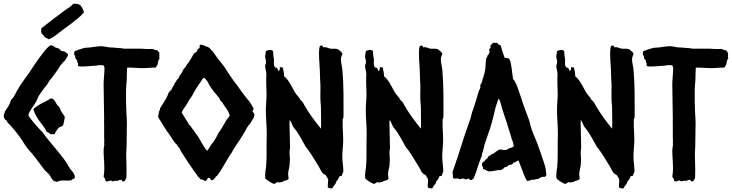

<svg xmlns="http://www.w3.org/2000/svg" viewBox="-35 -990 4049 1062"><path d="M-14.6 -347.7C-14.6 -340.8 -10.7 -335.9 -7.8 -329.1C-1 -325.2 4.9 -321.3 5.9 -313.5C27.3 -293.9 70.3 -241.2 85.9 -215.8C94.7 -201.2 104.5 -186.5 114.3 -172.9C125 -158.2 136.7 -148.4 147.5 -133.8C169.9 -107.4 188.5 -79.1 210 -51.8C216.8 -43 226.6 -36.1 235.4 -27.3C244.1 -14.6 250 -2 260.7 9.8C268.6 10.7 270.5 15.6 281.2 15.6C284.2 15.6 290 11.7 293 10.7C303.7 6.8 324.2 8.8 335.9 8.8C342.8 8.8 356.4 8.8 361.3 5.9C366.2 2.9 363.3 -1 374 -1C377 -2.9 378.9 -5.9 378.9 -10.7C378.9 -12.7 378.9 -16.6 377 -21.5C371.1 -37.1 363.3 -43.9 352.5 -56.6L335 -85.9C323.2 -105.5 309.6 -122.1 294.9 -140.6C279.3 -161.1 208 -243.2 203.1 -255.9C192.4 -263.7 124 -340.8 122.1 -352.5C122.1 -370.1 156.2 -411.1 165 -427.7C169.9 -436.5 172.9 -447.3 177.7 -456.1C192.4 -482.4 210.9 -502.9 228.5 -526.4C231.4 -530.3 232.4 -535.2 235.4 -539.1C243.2 -548.8 250 -557.6 258.8 -569.3C273.4 -588.9 288.1 -608.4 300.8 -630.9C309.6 -635.7 311.5 -647.5 322.3 -652.3C329.1 -664.1 337.9 -673.8 341.8 -688.5C331.1 -701.2 322.3 -708 303.7 -708C296.9 -714.8 294.9 -721.7 278.3 -725.6C265.6 -725.6 263.7 -740.2 244.1 -739.3C217.8 -723.6 192.4 -681.6 173.8 -658.2C157.2 -633.8 140.6 -610.4 124 -584C101.6 -552.7 78.1 -523.4 60.5 -490.2C53.7 -477.5 47.9 -466.8 42 -456.1C37.1 -447.3 26.4 -441.4 23.4 -430.7C20.5 -426.8 22.5 -421.9 19.5 -418C12.7 -402.3 2 -388.7 -6.8 -375C-8.8 -372.1 -14.6 -352.5 -14.6 -347.7ZM194.3 -305.7 201.2 -296.9C208 -288.1 218.8 -272.5 221.7 -261.7C232.4 -257.8 238.3 -253.9 245.1 -247.1C250 -248 252 -247.1 267.6 -248C267.6 -254.9 286.1 -281.2 292 -285.2C298.8 -290 306.6 -289.1 313.5 -295.9C315.4 -297.9 323.2 -336.9 323.2 -340.8C323.2 -351.6 306.6 -365.2 302.7 -376C299.8 -379.9 297.9 -390.6 294.9 -393.6C292 -400.4 286.1 -403.3 282.2 -408.2C277.3 -415 272.5 -423.8 267.6 -433.6C253.9 -441.4 265.6 -445.3 244.1 -445.3C231.4 -434.6 215.8 -428.7 200.2 -420.9C184.6 -413.1 173.8 -406.2 149.4 -387.7C157.2 -356.4 173.8 -332 194.3 -305.7ZM194.3 -806.6C195.3 -803.7 199.2 -801.8 203.1 -796.9C206.1 -793 209 -791 210 -786.1C214.8 -782.2 217.8 -783.2 234.4 -772.5C242.2 -775.4 250 -780.3 257.8 -784.2C269.5 -790 318.4 -831.1 334 -840.8C344.7 -847.7 353.5 -856.4 364.3 -863.3C384.8 -881.8 406.2 -893.6 429.7 -921.9C426.8 -927.7 424.8 -942.4 408.2 -962.9C397.5 -966.8 389.6 -969.7 378.9 -969.7C374 -969.7 371.1 -968.8 368.2 -967.8L365.2 -963.9C355.5 -951.2 338.9 -944.3 327.1 -935.5C281.2 -901.4 239.3 -869.1 195.3 -835C192.4 -831.1 191.4 -818.4 194.3 -806.6Z M381.8 -671.9C381.8 -661.1 392.6 -658.2 392.6 -654.3C392.6 -651.4 388.7 -654.3 396.5 -638.7V-626C399.4 -623 403.3 -622.1 408.2 -622.1C412.1 -622.1 412.1 -623 427.7 -622.1C451.2 -623 473.6 -626 498 -627C504.9 -628.9 511.7 -629.9 518.6 -629.9C525.4 -629.9 530.3 -628.9 537.1 -628.9C540 -626 543 -618.2 543 -614.3C543 -583 538.1 -552.7 538.1 -521.5C538.1 -459 541 -398.4 541 -335.9C541 -323.2 540 -309.6 541 -297.9C541 -275.4 541 -252.9 541 -230.5C541 -222.7 542 -214.8 542 -207C542 -204.1 539.1 -205.1 542 -194.3C542 -181.6 538.1 -169.9 538.1 -159.2C538.1 -125 542 -93.8 542 -59.6C542 -43 541 -30.3 538.1 -11.7C541 -8.8 543.9 -3.9 545.9 -1C548.8 3.9 544.9 8.8 552.7 13.7C560.5 13.7 569.3 11.7 576.2 7.8C583 7.8 581.1 13.7 588.9 12.7C597.7 12.7 598.6 9.8 601.6 9.8C605.5 9.8 610.4 9.8 614.3 10.7C622.1 7.8 626 3.9 637.7 4.9C640.6 7.8 636.7 10.7 645.5 13.7C658.2 13.7 657.2 4.9 664.1 -5.9C664.1 -20.5 665 -34.2 665 -48.8C665 -79.1 663.1 -108.4 663.1 -138.7C663.1 -153.3 665 -164.1 665 -178.7C665 -222.7 667 -266.6 667 -310.5C667 -330.1 665 -347.7 664.1 -367.2C662.1 -405.3 662.1 -441.4 662.1 -477.5C662.1 -494.1 663.1 -509.8 664.1 -526.4C664.1 -533.2 666 -540 666 -546.9C666 -570.3 667 -592.8 668 -615.2C674.8 -616.2 679.7 -616.2 684.6 -616.2C705.1 -616.2 723.6 -613.3 743.2 -613.3C751 -613.3 757.8 -613.3 765.6 -613.3C781.2 -613.3 797.9 -616.2 812.5 -616.2H825.2C832 -623 834 -628.9 837.9 -635.7C836.9 -644.5 841.8 -650.4 841.8 -658.2L848.6 -668C848.6 -670.9 843.8 -666 846.7 -681.6C846.7 -688.5 844.7 -693.4 847.7 -698.2C840.8 -701.2 839.8 -708 835 -711.9C823.2 -711.9 815.4 -718.8 804.7 -719.7C801.8 -718.8 798.8 -718.8 793.9 -718.8C791 -718.8 749 -719.7 747.1 -720.7H652.3C644.5 -720.7 638.7 -723.6 635.7 -723.6C615.2 -723.6 596.7 -727.5 576.2 -727.5C561.5 -727.5 543 -734.4 524.4 -734.4C504.9 -734.4 482.4 -729.5 462.9 -727.5C454.1 -726.6 444.3 -726.6 435.5 -725.6C427.7 -724.6 383.8 -710 377.9 -707C376 -701.2 375 -696.3 375 -691.4C375 -686.5 380.9 -682.6 381.8 -671.9Z M909.2 -235.4C917 -222.7 924.8 -210 933.6 -199.2C940.4 -191.4 947.3 -188.5 950.2 -177.7C957 -174.8 960.9 -164.1 963.9 -157.2C967.8 -149.4 973.6 -141.6 978.5 -133.8C996.1 -105.5 1013.7 -78.1 1033.2 -51.8C1037.1 -46.9 1040 -41 1044.9 -35.2C1048.8 -30.3 1053.7 -25.4 1056.6 -17.6C1061.5 -10.7 1069.3 -5.9 1074.2 2C1086.9 1 1091.8 8.8 1102.5 11.7C1107.4 8.8 1108.4 2.9 1113.3 0C1113.3 -2.9 1109.4 -8.8 1126 -4.9C1127.9 2.9 1132.8 6.8 1141.6 6.8C1152.3 -1 1158.2 -13.7 1168.9 -21.5C1175.8 -32.2 1181.6 -40 1188.5 -50.8C1195.3 -61.5 1200.2 -71.3 1207 -82C1218.8 -100.6 1232.4 -127 1245.1 -143.6C1246.1 -145.5 1258.8 -168 1259.8 -169.9C1263.7 -174.8 1266.6 -177.7 1269.5 -184.6C1280.3 -197.3 1330.1 -277.3 1333 -287.1C1337.9 -291 1337.9 -297.9 1344.7 -300.8C1347.7 -305.7 1350.6 -311.5 1355.5 -316.4C1358.4 -325.2 1365.2 -333 1370.1 -341.8C1369.1 -345.7 1372.1 -350.6 1372.1 -355.5C1372.1 -362.3 1366.2 -368.2 1361.3 -373C1362.3 -377.9 1365.2 -382.8 1368.2 -387.7C1361.3 -402.3 1356.4 -412.1 1341.8 -431.6C1330.1 -443.4 1279.3 -512.7 1271.5 -525.4C1264.6 -530.3 1221.7 -594.7 1214.8 -606.4C1203.1 -627 1186.5 -643.6 1171.9 -663.1C1161.1 -677.7 1149.4 -695.3 1138.7 -710C1131.8 -712.9 1129.9 -718.8 1125 -723.6C1118.2 -726.6 1115.2 -733.4 1102.5 -733.4C1090.8 -741.2 1089.8 -740.2 1075.2 -743.2C1072.3 -740.2 1066.4 -741.2 1069.3 -725.6C1069.3 -722.7 1062.5 -720.7 1059.6 -719.7C1056.6 -714.8 1054.7 -710 1054.7 -704.1C1046.9 -705.1 1046.9 -695.3 1038.1 -695.3C1031.2 -683.6 1027.3 -673.8 1016.6 -657.2C1009.8 -650.4 1007.8 -639.6 1000 -634.8C995.1 -624 989.3 -616.2 981.4 -609.4C974.6 -594.7 968.8 -582 958 -571.3C956.1 -561.5 951.2 -553.7 942.4 -547.9C941.4 -542 938.5 -537.1 932.6 -532.2C929.7 -517.6 918 -510.7 915 -496.1C908.2 -491.2 906.2 -484.4 899.4 -480.5C892.6 -464.8 889.6 -453.1 875 -430.7C867.2 -418.9 859.4 -406.2 850.6 -391.6C849.6 -386.7 848.6 -382.8 848.6 -379.9C841.8 -373 845.7 -364.3 838.9 -343.8C861.3 -305.7 882.8 -271.5 909.2 -235.4ZM969.7 -368.2C976.6 -382.8 982.4 -391.6 992.2 -404.3C999 -413.1 1002.9 -422.9 1008.8 -432.6C1015.6 -443.4 1020.5 -451.2 1027.3 -460C1036.1 -475.6 1044.9 -493.2 1054.7 -507.8C1065.4 -524.4 1077.1 -538.1 1085.9 -554.7C1088.9 -557.6 1091.8 -556.6 1095.7 -559.6C1102.5 -550.8 1109.4 -544.9 1115.2 -535.2C1118.2 -530.3 1119.1 -526.4 1122.1 -519.5C1129.9 -506.8 1152.3 -476.6 1163.1 -465.8C1167 -458 1173.8 -454.1 1177.7 -447.3C1180.7 -442.4 1182.6 -437.5 1183.6 -434.6C1187.5 -430.7 1190.4 -426.8 1195.3 -422.9C1199.2 -416 1202.1 -410.2 1207 -403.3C1217.8 -388.7 1228.5 -377 1236.3 -349.6C1228.5 -342.8 1226.6 -334 1218.8 -329.1C1214.8 -319.3 1182.6 -265.6 1172.9 -253.9C1165 -238.3 1159.2 -223.6 1144.5 -204.1C1129.9 -189.5 1124 -170.9 1111.3 -156.2C1097.7 -164.1 1068.4 -225.6 1054.7 -243.2C1047.9 -252 1041 -258.8 1036.1 -269.5C1025.4 -280.3 1021.5 -292 1010.7 -300.8C1007.8 -308.6 977.5 -352.5 969.7 -368.2Z M1438.5 -579.1C1438.5 -564.5 1436.5 -547.9 1437.5 -533.2C1437.5 -510.7 1439.5 -491.2 1439.5 -468.8C1439.5 -440.4 1435.5 -411.1 1435.5 -380.9C1435.5 -337.9 1440.4 -293.9 1440.4 -251C1440.4 -232.4 1439.5 -214.8 1439.5 -196.3C1439.5 -152.3 1440.4 -108.4 1436.5 -64.5C1433.6 -48.8 1431.6 -34.2 1431.6 -18.6C1431.6 -12.7 1431.6 -7.8 1432.6 -4.9C1432.6 2.9 1474.6 27.3 1480.5 27.3C1487.3 27.3 1493.2 17.6 1500 17.6C1503.9 17.6 1506.8 19.5 1511.7 19.5C1515.6 19.5 1519.5 15.6 1527.3 16.6C1536.1 5.9 1552.7 12.7 1561.5 -2C1561.5 -8.8 1558.6 -16.6 1558.6 -25.4C1558.6 -41 1563.5 -55.7 1566.4 -72.3C1567.4 -85 1568.4 -97.7 1568.4 -112.3C1568.4 -124 1566.4 -135.7 1566.4 -148.4C1566.4 -157.2 1569.3 -164.1 1569.3 -172.9C1569.3 -216.8 1566.4 -260.7 1566.4 -304.7C1566.4 -311.5 1566.4 -319.3 1567.4 -326.2C1578.1 -314.5 1580.1 -295.9 1590.8 -283.2C1618.2 -251 1635.7 -213.9 1656.2 -177.7C1660.2 -170.9 1666 -167 1669.9 -160.2C1692.4 -129.9 1709 -98.6 1728.5 -68.4C1735.4 -57.6 1739.3 -45.9 1747.1 -35.2C1751 -30.3 1753.9 -28.3 1768.6 -19.5C1771.5 -8.8 1780.3 -4.9 1780.3 7.8C1780.3 18.6 1777.3 24.4 1778.3 46.9C1785.2 49.8 1788.1 52.7 1803.7 51.8C1808.6 36.1 1823.2 30.3 1826.2 11.7C1836.9 4.9 1836.9 -5.9 1842.8 -14.6C1845.7 -18.6 1851.6 -13.7 1854.5 -17.6C1858.4 -22.5 1857.4 -28.3 1864.3 -40C1864.3 -68.4 1858.4 -95.7 1858.4 -124C1858.4 -155.3 1863.3 -184.6 1863.3 -214.8C1863.3 -249 1859.4 -283.2 1860.4 -317.4V-330.1C1865.2 -336.9 1865.2 -344.7 1865.2 -355.5C1865.2 -434.6 1866.2 -516.6 1859.4 -597.7C1858.4 -620.1 1850.6 -640.6 1850.6 -663.1C1850.6 -677.7 1858.4 -682.6 1858.4 -693.4C1858.4 -697.3 1852.5 -702.1 1849.6 -705.1C1837.9 -716.8 1831.1 -720.7 1814.5 -720.7C1806.6 -720.7 1799.8 -719.7 1793 -720.7C1781.2 -722.7 1772.5 -731.4 1752 -728.5C1751 -735.4 1748 -738.3 1744.1 -738.3C1739.3 -738.3 1736.3 -736.3 1733.4 -733.4C1730.5 -722.7 1729.5 -710 1729.5 -696.3C1729.5 -673.8 1730.5 -652.3 1732.4 -629.9C1735.4 -593.8 1734.4 -556.6 1737.3 -521.5C1738.3 -487.3 1735.4 -456.1 1738.3 -421.9C1739.3 -411.1 1740.2 -403.3 1740.2 -392.6L1741.2 -304.7C1741.2 -295.9 1741.2 -287.1 1740.2 -278.3C1706.1 -320.3 1674.8 -362.3 1648.4 -408.2C1643.6 -418.9 1637.7 -429.7 1627 -436.5C1620.1 -453.1 1605.5 -463.9 1596.7 -478.5C1580.1 -506.8 1562.5 -548.8 1536.1 -568.4C1537.1 -586.9 1532.2 -597.7 1529.3 -616.2C1524.4 -619.1 1519.5 -616.2 1512.7 -619.1C1513.7 -611.3 1513.7 -600.6 1505.9 -595.7C1504.9 -603.5 1500 -607.4 1497.1 -614.3C1474.6 -614.3 1480.5 -644.5 1480.5 -660.2C1479.5 -672.9 1475.6 -682.6 1475.6 -706.1C1472.7 -710.9 1466.8 -713.9 1460 -713.9C1453.1 -713.9 1444.3 -711.9 1435.5 -707C1435.5 -696.3 1431.6 -688.5 1431.6 -677.7C1431.6 -667 1436.5 -657.2 1436.5 -646.5C1436.5 -638.7 1431.6 -631.8 1431.6 -624C1431.6 -611.3 1438.5 -595.7 1438.5 -579.1Z M1991.2 -579.1C1991.2 -564.5 1989.3 -547.9 1990.2 -533.2C1990.2 -510.7 1992.2 -491.2 1992.2 -468.8C1992.2 -440.4 1988.3 -411.1 1988.3 -380.9C1988.3 -337.9 1993.2 -293.9 1993.2 -251C1993.2 -232.4 1992.2 -214.8 1992.2 -196.3C1992.2 -152.3 1993.2 -108.4 1989.3 -64.5C1986.3 -48.8 1984.4 -34.2 1984.4 -18.6C1984.4 -12.7 1984.4 -7.8 1985.4 -4.9C1985.4 2.9 2027.3 27.3 2033.2 27.3C2040 27.3 2045.9 17.6 2052.7 17.6C2056.6 17.6 2059.6 19.5 2064.5 19.5C2068.4 19.5 2072.3 15.6 2080.1 16.6C2088.9 5.9 2105.5 12.7 2114.3 -2C2114.3 -8.8 2111.3 -16.6 2111.3 -25.4C2111.3 -41 2116.2 -55.7 2119.1 -72.3C2120.1 -85 2121.1 -97.7 2121.1 -112.3C2121.1 -124 2119.1 -135.7 2119.1 -148.4C2119.1 -157.2 2122.1 -164.1 2122.1 -172.9C2122.1 -216.8 2119.1 -260.7 2119.1 -304.7C2119.1 -311.5 2119.1 -319.3 2120.1 -326.2C2130.9 -314.5 2132.8 -295.9 2143.6 -283.2C2170.9 -251 2188.5 -213.9 2209 -177.7C2212.9 -170.9 2218.8 -167 2222.7 -160.2C2245.1 -129.9 2261.7 -98.6 2281.2 -68.4C2288.1 -57.6 2292 -45.9 2299.8 -35.2C2303.7 -30.3 2306.6 -28.3 2321.3 -19.5C2324.2 -8.8 2333 -4.9 2333 7.8C2333 18.6 2330.1 24.4 2331.1 46.9C2337.9 49.8 2340.8 52.7 2356.4 51.8C2361.3 36.1 2376 30.3 2378.9 11.7C2389.6 4.9 2389.6 -5.9 2395.5 -14.6C2398.4 -18.6 2404.3 -13.7 2407.2 -17.6C2411.1 -22.5 2410.2 -28.3 2417 -40C2417 -68.4 2411.1 -95.7 2411.1 -124C2411.1 -155.3 2416 -184.6 2416 -214.8C2416 -249 2412.1 -283.2 2413.1 -317.4V-330.1C2418 -336.9 2418 -344.7 2418 -355.5C2418 -434.6 2418.9 -516.6 2412.1 -597.7C2411.1 -620.1 2403.3 -640.6 2403.3 -663.1C2403.3 -677.7 2411.1 -682.6 2411.1 -693.4C2411.1 -697.3 2405.3 -702.1 2402.3 -705.1C2390.6 -716.8 2383.8 -720.7 2367.2 -720.7C2359.4 -720.7 2352.5 -719.7 2345.7 -720.7C2334 -722.7 2325.2 -731.4 2304.7 -728.5C2303.7 -735.4 2300.8 -738.3 2296.9 -738.3C2292 -738.3 2289.1 -736.3 2286.1 -733.4C2283.2 -722.7 2282.2 -710 2282.2 -696.3C2282.2 -673.8 2283.2 -652.3 2285.2 -629.9C2288.1 -593.8 2287.1 -556.6 2290 -521.5C2291 -487.3 2288.1 -456.1 2291 -421.9C2292 -411.1 2293 -403.3 2293 -392.6L2293.9 -304.7C2293.9 -295.9 2293.9 -287.1 2293 -278.3C2258.8 -320.3 2227.5 -362.3 2201.2 -408.2C2196.3 -418.9 2190.4 -429.7 2179.7 -436.5C2172.9 -453.1 2158.2 -463.9 2149.4 -478.5C2132.8 -506.8 2115.2 -548.8 2088.9 -568.4C2089.8 -586.9 2085 -597.7 2082 -616.2C2077.1 -619.1 2072.3 -616.2 2065.4 -619.1C2066.4 -611.3 2066.4 -600.6 2058.6 -595.7C2057.6 -603.5 2052.7 -607.4 2049.8 -614.3C2027.3 -614.3 2033.2 -644.5 2033.2 -660.2C2032.2 -672.9 2028.3 -682.6 2028.3 -706.1C2025.4 -710.9 2019.5 -713.9 2012.7 -713.9C2005.9 -713.9 1997.1 -711.9 1988.3 -707C1988.3 -696.3 1984.4 -688.5 1984.4 -677.7C1984.4 -667 1989.3 -657.2 1989.3 -646.5C1989.3 -638.7 1984.4 -631.8 1984.4 -624C1984.4 -611.3 1991.2 -595.7 1991.2 -579.1Z M2467.8 -37.1C2468.8 -34.2 2469.7 -29.3 2469.7 -22.5C2469.7 -15.6 2469.7 -10.7 2470.7 -5.9C2473.6 -2.9 2479.5 -2 2483.4 -2C2487.3 -2 2491.2 -2.9 2495.1 -3.9C2500 -1 2505.9 1 2510.7 1C2515.6 1 2519.5 -1 2524.4 -3.9C2528.3 1 2538.1 0 2544.9 2.9C2548.8 0 2552.7 -2 2557.6 -2C2562.5 -2 2559.6 5.9 2570.3 5.9C2575.2 5.9 2579.1 1 2584 -2C2602.5 -42 2611.3 -85.9 2629.9 -127.9C2629.9 -142.6 2639.6 -157.2 2644.5 -188.5C2657.2 -228.5 2672.9 -268.6 2684.6 -308.6C2691.4 -332 2696.3 -356.4 2702.1 -378.9C2705.1 -389.6 2707 -402.3 2711.9 -413.1C2714.8 -419.9 2715.8 -422.9 2716.8 -429.7C2719.7 -432.6 2716.8 -430.7 2723.6 -446.3L2732.4 -425.8C2745.1 -371.1 2767.6 -320.3 2782.2 -265.6C2786.1 -251 2793 -235.4 2795.9 -218.8C2802.7 -210 2803.7 -192.4 2807.6 -181.6C2796.9 -170.9 2778.3 -171.9 2767.6 -161.1C2762.7 -161.1 2758.8 -160.2 2753.9 -160.2C2747.1 -160.2 2741.2 -161.1 2736.3 -164.1C2734.4 -162.1 2730.5 -161.1 2723.6 -162.1C2719.7 -159.2 2719.7 -156.2 2709 -152.3C2705.1 -147.5 2688.5 -135.7 2681.6 -135.7C2678.7 -128.9 2674.8 -129.9 2668 -127L2659.2 -112.3C2647.5 -109.4 2650.4 -98.6 2633.8 -90.8C2630.9 -87.9 2630.9 -77.1 2630.9 -73.2C2635.7 -70.3 2637.7 -63.5 2636.7 -54.7C2647.5 -54.7 2647.5 -48.8 2668 -42C2686.5 -42 2704.1 -45.9 2722.7 -49.8C2737.3 -45.9 2747.1 -54.7 2757.8 -65.4C2768.6 -66.4 2773.4 -71.3 2780.3 -78.1C2791 -77.1 2793 -80.1 2800.8 -83C2803.7 -86.9 2798.8 -91.8 2814.5 -91.8C2818.4 -96.7 2825.2 -99.6 2833 -102.5C2839.8 -87.9 2842.8 -74.2 2849.6 -59.6C2856.4 -39.1 2868.2 -8.8 2879.9 10.7C2886.7 9.8 2892.6 9.8 2898.4 7.8C2901.4 6.8 2902.3 1 2914.1 4.9C2922.9 4.9 2923.8 0 2939.5 0C2943.4 0 2945.3 -3.9 2949.2 -4.9C2954.1 -7.8 2960 -9.8 2966.8 -12.7C2973.6 -9.8 2982.4 -9.8 2987.3 -22.5C2986.3 -34.2 2983.4 -44.9 2983.4 -55.7C2983.4 -67.4 2939.5 -191.4 2931.6 -210C2920.9 -236.3 2909.2 -261.7 2901.4 -288.1C2897.5 -300.8 2895.5 -315.4 2890.6 -328.1C2877.9 -362.3 2865.2 -395.5 2853.5 -429.7C2853.5 -432.6 2852.5 -433.6 2848.6 -446.3C2834 -484.4 2827.1 -522.5 2802.7 -554.7C2795.9 -590.8 2796.9 -630.9 2782.2 -665C2775.4 -668 2775.4 -668 2755.9 -670.9C2747.1 -693.4 2741.2 -715.8 2734.4 -739.3L2732.4 -740.2C2725.6 -740.2 2720.7 -744.1 2715.8 -752.9C2708 -752 2700.2 -752.9 2692.4 -753.9C2689.5 -747.1 2677.7 -742.2 2677.7 -735.4C2677.7 -730.5 2682.6 -725.6 2670.9 -718.8C2670.9 -710 2675.8 -703.1 2668.9 -692.4C2668 -688.5 2664.1 -685.5 2661.1 -682.6C2661.1 -675.8 2659.2 -675.8 2656.2 -670.9C2649.4 -652.3 2652.3 -622.1 2648.4 -601.6C2645.5 -585.9 2640.6 -566.4 2633.8 -550.8C2632.8 -540 2629.9 -531.2 2621.1 -518.6L2622.1 -505.9C2619.1 -499 2619.1 -494.1 2614.3 -490.2C2605.5 -456.1 2593.8 -421.9 2583 -387.7C2576.2 -372.1 2573.2 -356.4 2568.4 -337.9C2557.6 -305.7 2546.9 -274.4 2535.2 -242.2C2512.7 -171.9 2491.2 -103.5 2467.8 -37.1Z M3048.8 -579.1C3048.8 -564.5 3046.9 -547.9 3047.9 -533.2C3047.9 -510.7 3049.8 -491.2 3049.8 -468.8C3049.8 -440.4 3045.9 -411.1 3045.9 -380.9C3045.9 -337.9 3050.8 -293.9 3050.8 -251C3050.8 -232.4 3049.8 -214.8 3049.8 -196.3C3049.8 -152.3 3050.8 -108.4 3046.9 -64.5C3043.9 -48.8 3042 -34.2 3042 -18.6C3042 -12.7 3042 -7.8 3043 -4.9C3043 2.9 3085 27.3 3090.8 27.3C3097.7 27.3 3103.5 17.6 3110.4 17.6C3114.3 17.6 3117.2 19.5 3122.1 19.5C3126 19.5 3129.9 15.6 3137.7 16.6C3146.5 5.9 3163.1 12.7 3171.9 -2C3171.9 -8.8 3168.9 -16.6 3168.9 -25.4C3168.9 -41 3173.8 -55.7 3176.8 -72.3C3177.7 -85 3178.7 -97.7 3178.7 -112.3C3178.7 -124 3176.8 -135.7 3176.8 -148.4C3176.8 -157.2 3179.7 -164.1 3179.7 -172.9C3179.7 -216.8 3176.8 -260.7 3176.8 -304.7C3176.8 -311.5 3176.8 -319.3 3177.7 -326.2C3188.5 -314.5 3190.4 -295.9 3201.2 -283.2C3228.5 -251 3246.1 -213.9 3266.6 -177.7C3270.5 -170.9 3276.4 -167 3280.3 -160.2C3302.7 -129.9 3319.3 -98.6 3338.9 -68.4C3345.7 -57.6 3349.6 -45.9 3357.4 -35.2C3361.3 -30.3 3364.3 -28.3 3378.9 -19.5C3381.8 -8.8 3390.6 -4.9 3390.6 7.8C3390.6 18.6 3387.7 24.4 3388.7 46.9C3395.5 49.8 3398.4 52.7 3414.1 51.8C3418.9 36.1 3433.6 30.3 3436.5 11.7C3447.3 4.9 3447.3 -5.9 3453.1 -14.6C3456.1 -18.6 3461.9 -13.7 3464.8 -17.6C3468.8 -22.5 3467.8 -28.3 3474.6 -40C3474.6 -68.4 3468.8 -95.7 3468.8 -124C3468.8 -155.3 3473.6 -184.6 3473.6 -214.8C3473.6 -249 3469.7 -283.2 3470.7 -317.4V-330.1C3475.6 -336.9 3475.6 -344.7 3475.6 -355.5C3475.6 -434.6 3476.6 -516.6 3469.7 -597.7C3468.8 -620.1 3460.9 -640.6 3460.9 -663.1C3460.9 -677.7 3468.8 -682.6 3468.8 -693.4C3468.8 -697.3 3462.9 -702.1 3460 -705.1C3448.2 -716.8 3441.4 -720.7 3424.8 -720.7C3417 -720.7 3410.2 -719.7 3403.3 -720.7C3391.6 -722.7 3382.8 -731.4 3362.3 -728.5C3361.3 -735.4 3358.4 -738.3 3354.5 -738.3C3349.6 -738.3 3346.7 -736.3 3343.8 -733.4C3340.8 -722.7 3339.8 -710 3339.8 -696.3C3339.8 -673.8 3340.8 -652.3 3342.8 -629.9C3345.7 -593.8 3344.7 -556.6 3347.7 -521.5C3348.6 -487.3 3345.7 -456.1 3348.6 -421.9C3349.6 -411.1 3350.6 -403.3 3350.6 -392.6L3351.6 -304.7C3351.6 -295.9 3351.6 -287.1 3350.6 -278.3C3316.4 -320.3 3285.2 -362.3 3258.8 -408.2C3253.9 -418.9 3248 -429.7 3237.3 -436.5C3230.5 -453.1 3215.8 -463.9 3207 -478.5C3190.4 -506.8 3172.9 -548.8 3146.5 -568.4C3147.5 -586.9 3142.6 -597.7 3139.6 -616.2C3134.8 -619.1 3129.9 -616.2 3123 -619.1C3124 -611.3 3124 -600.6 3116.2 -595.7C3115.2 -603.5 3110.4 -607.4 3107.4 -614.3C3085 -614.3 3090.8 -644.5 3090.8 -660.2C3089.8 -672.9 3085.9 -682.6 3085.9 -706.1C3083 -710.9 3077.1 -713.9 3070.3 -713.9C3063.5 -713.9 3054.7 -711.9 3045.9 -707C3045.9 -696.3 3042 -688.5 3042 -677.7C3042 -667 3046.9 -657.2 3046.9 -646.5C3046.9 -638.7 3042 -631.8 3042 -624C3042 -611.3 3048.8 -595.7 3048.8 -579.1Z M3527.3 -671.9C3527.3 -661.1 3538.1 -658.2 3538.1 -654.3C3538.1 -651.4 3534.2 -654.3 3542 -638.7V-626C3544.9 -623 3548.8 -622.1 3553.7 -622.1C3557.6 -622.1 3557.6 -623 3573.2 -622.1C3596.7 -623 3619.1 -626 3643.6 -627C3650.4 -628.9 3657.2 -629.9 3664.1 -629.9C3670.9 -629.9 3675.8 -628.9 3682.6 -628.9C3685.5 -626 3688.5 -618.2 3688.5 -614.3C3688.5 -583 3683.6 -552.7 3683.6 -521.5C3683.6 -459 3686.5 -398.4 3686.5 -335.9C3686.5 -323.2 3685.5 -309.6 3686.5 -297.9C3686.5 -275.4 3686.5 -252.9 3686.5 -230.5C3686.5 -222.7 3687.5 -214.8 3687.5 -207C3687.5 -204.1 3684.6 -205.1 3687.5 -194.3C3687.5 -181.6 3683.6 -169.9 3683.6 -159.2C3683.6 -125 3687.5 -93.8 3687.5 -59.6C3687.5 -43 3686.5 -30.3 3683.6 -11.7C3686.5 -8.8 3689.5 -3.9 3691.4 -1C3694.3 3.9 3690.4 8.8 3698.2 13.7C3706.1 13.7 3714.8 11.7 3721.7 7.8C3728.5 7.8 3726.6 13.7 3734.4 12.7C3743.2 12.7 3744.1 9.8 3747.1 9.8C3751 9.8 3755.9 9.8 3759.8 10.7C3767.6 7.8 3771.5 3.9 3783.2 4.9C3786.1 7.8 3782.2 10.7 3791 13.7C3803.7 13.7 3802.7 4.9 3809.6 -5.9C3809.6 -20.5 3810.5 -34.2 3810.5 -48.8C3810.5 -79.1 3808.6 -108.4 3808.6 -138.7C3808.6 -153.3 3810.5 -164.1 3810.5 -178.7C3810.5 -222.7 3812.5 -266.6 3812.5 -310.5C3812.5 -330.1 3810.5 -347.7 3809.6 -367.2C3807.6 -405.3 3807.6 -441.4 3807.6 -477.5C3807.6 -494.1 3808.6 -509.8 3809.6 -526.4C3809.6 -533.2 3811.5 -540 3811.5 -546.9C3811.5 -570.3 3812.5 -592.8 3813.5 -615.2C3820.3 -616.2 3825.2 -616.2 3830.1 -616.2C3850.6 -616.2 3869.1 -613.3 3888.7 -613.3C3896.5 -613.3 3903.3 -613.3 3911.1 -613.3C3926.8 -613.3 3943.4 -616.2 3958 -616.2H3970.7C3977.5 -623 3979.5 -628.9 3983.4 -635.7C3982.4 -644.5 3987.3 -650.4 3987.3 -658.2L3994.1 -668C3994.1 -670.9 3989.3 -666 3992.2 -681.6C3992.2 -688.5 3990.2 -693.4 3993.2 -698.2C3986.3 -701.2 3985.4 -708 3980.5 -711.9C3968.8 -711.9 3960.9 -718.8 3950.2 -719.7C3947.3 -718.8 3944.3 -718.8 3939.5 -718.8C3936.5 -718.8 3894.5 -719.7 3892.6 -720.7H3797.9C3790 -720.7 3784.2 -723.6 3781.2 -723.6C3760.7 -723.6 3742.2 -727.5 3721.7 -727.5C3707 -727.5 3688.5 -734.4 3669.9 -734.4C3650.4 -734.4 3627.9 -729.5 3608.4 -727.5C3599.6 -726.6 3589.8 -726.6 3581.1 -725.6C3573.2 -724.6 3529.3 -710 3523.4 -707C3521.5 -701.2 3520.5 -696.3 3520.5 -691.4C3520.5 -686.5 3526.4 -682.6 3527.3 -671.9Z"/></svg>

Font: Caesar Dressing Cyrillic
Style: Regular
Weight: 400
Designer: Dathan Boardman
Foundry: Open Window
Version: Version 1.00;July 2, 2020;FontCreator 13.0.0.2642 64-bit